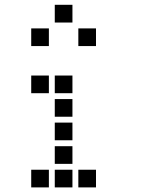

<svg xmlns="http://www.w3.org/2000/svg" viewBox="-20 -808 640 815"><path d="M213.5 -787.5Q212.5 -787.5 212.5 -787.5Q212.5 -787.5 212.5 -786.5V-713.5Q212.5 -712.5 212.5 -712.5Q212.5 -712.5 213.5 -712.5H286.5Q287.5 -712.5 287.5 -712.5Q287.5 -712.5 287.5 -713.5V-786.5Q287.5 -787.5 287.5 -787.5Q287.5 -787.5 286.5 -787.5ZM113.5 -687.5Q112.5 -687.5 112.5 -687.5Q112.5 -687.5 112.5 -686.5V-613.5Q112.5 -612.5 112.5 -612.5Q112.5 -612.5 113.5 -612.5H186.5Q187.5 -612.5 187.5 -612.5Q187.5 -612.5 187.5 -613.5V-686.5Q187.5 -687.5 187.5 -687.5Q187.5 -687.5 186.5 -687.5ZM313.5 -687.5Q312.5 -687.5 312.5 -687.5Q312.5 -687.5 312.5 -686.5V-613.5Q312.5 -612.5 312.5 -612.5Q312.5 -612.5 313.5 -612.5H386.5Q387.5 -612.5 387.5 -612.5Q387.5 -612.5 387.5 -613.5V-686.5Q387.5 -687.5 387.5 -687.5Q387.5 -687.5 386.5 -687.5ZM113.5 -487.5Q112.5 -487.5 112.5 -487.5Q112.5 -487.5 112.5 -486.5V-413.5Q112.5 -412.5 112.5 -412.5Q112.5 -412.5 113.5 -412.5H186.5Q187.5 -412.5 187.5 -412.5Q187.5 -412.5 187.5 -413.5V-486.5Q187.5 -487.5 187.5 -487.5Q187.5 -487.5 186.5 -487.5ZM213.5 -487.5Q212.5 -487.5 212.5 -487.5Q212.5 -487.5 212.5 -486.5V-413.5Q212.5 -412.5 212.5 -412.5Q212.5 -412.5 213.5 -412.5H286.5Q287.5 -412.5 287.5 -412.5Q287.5 -412.5 287.5 -413.5V-486.5Q287.5 -487.5 287.5 -487.5Q287.5 -487.5 286.5 -487.5ZM213.5 -387.5Q212.5 -387.5 212.5 -387.5Q212.5 -387.5 212.5 -386.5V-313.5Q212.5 -312.5 212.5 -312.5Q212.5 -312.5 213.5 -312.5H286.5Q287.5 -312.5 287.5 -312.5Q287.5 -312.5 287.5 -313.5V-386.5Q287.5 -387.5 287.5 -387.5Q287.5 -387.5 286.5 -387.5ZM213.5 -287.5Q212.5 -287.5 212.5 -287.5Q212.5 -287.5 212.5 -286.5V-213.5Q212.5 -212.5 212.5 -212.5Q212.5 -212.5 213.5 -212.5H286.5Q287.5 -212.5 287.5 -212.5Q287.5 -212.5 287.5 -213.5V-286.5Q287.5 -287.5 287.5 -287.5Q287.5 -287.5 286.5 -287.5ZM213.5 -187.5Q212.5 -187.5 212.5 -187.5Q212.5 -187.5 212.5 -186.5V-113.5Q212.5 -112.5 212.5 -112.5Q212.5 -112.5 213.5 -112.5H286.5Q287.5 -112.5 287.5 -112.5Q287.5 -112.5 287.5 -113.5V-186.5Q287.5 -187.5 287.5 -187.5Q287.5 -187.5 286.5 -187.5ZM113.5 -87.5Q112.5 -87.5 112.5 -87.5Q112.5 -87.5 112.5 -86.5V-13.5Q112.5 -12.5 112.5 -12.5Q112.5 -12.5 113.5 -12.5H186.5Q187.5 -12.5 187.5 -12.5Q187.5 -12.5 187.5 -13.5V-86.5Q187.5 -87.5 187.5 -87.5Q187.5 -87.5 186.5 -87.5ZM213.5 -87.5Q212.5 -87.5 212.5 -87.5Q212.5 -87.5 212.5 -86.5V-13.5Q212.5 -12.5 212.5 -12.5Q212.5 -12.5 213.5 -12.5H286.5Q287.5 -12.5 287.5 -12.5Q287.5 -12.5 287.5 -13.5V-86.5Q287.5 -87.5 287.5 -87.5Q287.5 -87.5 286.5 -87.5ZM313.5 -87.5Q312.5 -87.5 312.5 -87.5Q312.5 -87.5 312.5 -86.5V-13.5Q312.5 -12.5 312.5 -12.5Q312.5 -12.5 313.5 -12.5H386.5Q387.5 -12.5 387.5 -12.5Q387.5 -12.5 387.5 -13.5V-86.5Q387.5 -87.5 387.5 -87.5Q387.5 -87.5 386.5 -87.5Z"/></svg>

Font: Doto Black
Style: Regular
Weight: 900
Monospace: yes
Version: Version 1.000